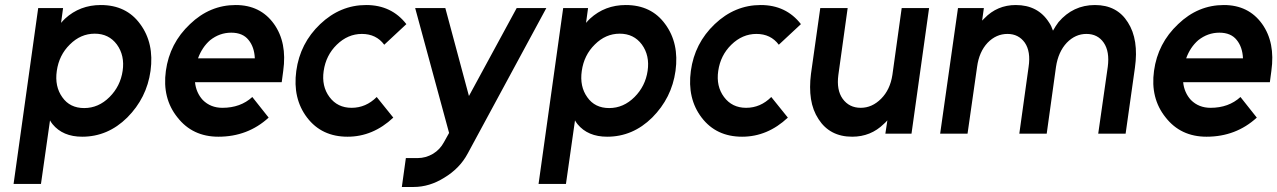

<svg xmlns="http://www.w3.org/2000/svg" viewBox="-20 -532 5083 764"><path d="M231 -500 223 -441Q227 -446 231 -450Q235 -454 239 -458Q298 -512 381 -512Q483 -512 538 -436Q594 -360 579 -250Q564 -142 486 -64Q409 12 307 12Q230 12 189 -38Q186 -42 183.5 -45.5Q181 -49 179 -53L143 200H34L132 -500ZM315 -102Q372 -102 416 -146Q459 -189 468 -250Q477 -311 445 -355Q413 -398 357 -398Q301 -398 258 -355Q215 -313 206 -250Q197 -188 228 -145Q258 -102 315 -102Z M1101 -205 1107 -250Q1123 -363 1070 -437Q1016 -512 918 -512Q815 -512 736 -436Q655 -360 640 -250Q625 -141 686 -65Q746 12 849 12Q966 12 1049 -64L984 -146Q937 -103 865 -103Q818 -103 787 -134Q774 -148 766 -166Q758 -184 756 -205ZM900 -402Q946 -402 969 -373Q992 -345 994 -300H768Q784 -344 816 -372Q854 -402 900 -402Z M1437 -512Q1334 -512 1254 -436Q1174 -360 1159 -250Q1144 -140 1202 -64Q1260 12 1363 12Q1464 12 1545 -64L1479 -146Q1436 -103 1379 -103Q1323 -103 1291 -146Q1259 -189 1268 -250Q1277 -312 1320 -354Q1364 -397 1420 -397Q1477 -397 1509 -354L1597 -436Q1538 -512 1437 -512Z M1632 -500 1767 -3 1747 33Q1731 63 1703 80Q1674 97 1642 97H1595L1579 212H1626Q1689 212 1748 175Q1778 157 1801.5 133Q1825 109 1841 79L2154 -500H2036L1846 -150L1752 -500Z M2320 -500 2312 -441Q2316 -446 2320 -450Q2324 -454 2328 -458Q2387 -512 2470 -512Q2572 -512 2627 -436Q2683 -360 2668 -250Q2653 -142 2575 -64Q2498 12 2396 12Q2319 12 2278 -38Q2275 -42 2272.5 -45.5Q2270 -49 2268 -53L2232 200H2123L2221 -500ZM2404 -102Q2461 -102 2505 -146Q2548 -189 2557 -250Q2566 -311 2534 -355Q2502 -398 2446 -398Q2390 -398 2347 -355Q2304 -313 2295 -250Q2286 -188 2317 -145Q2347 -102 2404 -102Z M3007 -512Q2904 -512 2824 -436Q2744 -360 2729 -250Q2714 -140 2772 -64Q2830 12 2933 12Q3034 12 3115 -64L3049 -146Q3006 -103 2949 -103Q2893 -103 2861 -146Q2829 -189 2838 -250Q2847 -312 2890 -354Q2934 -397 2990 -397Q3047 -397 3079 -354L3167 -436Q3108 -512 3007 -512Z M3244 -500 3207 -238Q3200 -183 3207 -138Q3214 -93 3237 -58Q3282 12 3371 12Q3445 12 3497 -39Q3501 -42 3504 -45.5Q3507 -49 3511 -53L3503 0H3607L3677 -500H3568L3531 -234Q3522 -175 3486 -139Q3450 -103 3405 -103Q3359 -103 3333 -139Q3308 -174 3316 -234L3353 -500Z M4459 0 4496 -262Q4504 -318 4497 -363.5Q4490 -409 4468 -443Q4425 -512 4337 -512Q4250 -512 4192 -444Q4186 -436 4180.5 -427.5Q4175 -419 4170 -410Q4167 -419 4163 -427.5Q4159 -436 4154 -443Q4110 -512 4022 -512Q3948 -512 3897 -459Q3895 -457 3892.5 -454.5Q3890 -452 3888 -450L3895 -500H3792L3721 0H3830L3868 -266Q3876 -326 3910 -362Q3944 -397 3989 -397Q4033 -397 4058 -362Q4082 -327 4073 -266L4036 0H4145L4182 -266Q4191 -326 4225 -362Q4259 -397 4303 -397Q4348 -397 4372 -362Q4396 -327 4388 -266L4350 0Z M5033 -205 5039 -250Q5055 -363 5002 -437Q4948 -512 4850 -512Q4747 -512 4668 -436Q4587 -360 4572 -250Q4557 -141 4618 -65Q4678 12 4781 12Q4898 12 4981 -64L4916 -146Q4869 -103 4797 -103Q4750 -103 4719 -134Q4706 -148 4698 -166Q4690 -184 4688 -205ZM4832 -402Q4878 -402 4901 -373Q4924 -345 4926 -300H4700Q4716 -344 4748 -372Q4786 -402 4832 -402Z"/></svg>

Font: Unageo
Style: SemiBold-Italic
Weight: 600
Designer: Richard Sepsi
Foundry: Richard Sepsi
Version: Version 2.000